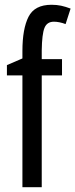

<svg xmlns="http://www.w3.org/2000/svg" viewBox="-20 -785 316 805"><path d="M240 -469H155V0H74V-469H9V-512L74 -540V-571Q74 -664 99.5 -714.5Q125 -765 196 -765Q218 -765 236.5 -761Q255 -757 276 -749L255 -684Q242 -689 229.5 -691.5Q217 -694 206 -694Q177 -694 166.5 -668Q156 -642 155 -574V-537H240Z"/></svg>

Font: Noto Sans Tamil ExtraCondensed
Style: Regular
Weight: 400
Width: 2
Designer: Jelle Bosma - Monotype Design Team
Foundry: Monotype Imaging Inc.
Version: Version 2.004; ttfautohint (v1.8.4.7-5d5b)